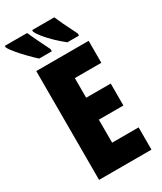

<svg xmlns="http://www.w3.org/2000/svg" viewBox="-252 -1009 923 1091"><g transform="rotate(-30 209.5 -463.5)"><path d="M402.8 0H59.1V-713.9H402.8V-569.8H229V-440.9H390.1V-296.9H229V-146H402.8ZM300.3 -927.2Q307.6 -909.2 325 -872.6Q342.3 -835.9 370.1 -781.2V-767.1H293.9Q264.2 -790.5 235.4 -818.1Q206.5 -845.7 185.1 -871.8Q163.6 -897.9 155.3 -917V-927.2ZM122.1 -927.2Q130.4 -908.7 147.7 -871.8Q165 -835 191.9 -781.2V-767.1H108.9Q87.9 -786.1 59.6 -814.9Q31.2 -843.8 7.6 -872.1Q-16.1 -900.4 -23.9 -917V-927.2Z"/></g></svg>

Font: Open Sans Condensed ExtraBold
Style: Regular
Weight: 800
Width: 3
Designer: Monotype Design Team
Foundry: Monotype Imaging Inc.
Version: Version 3.000; ttfautohint (v1.8.4)